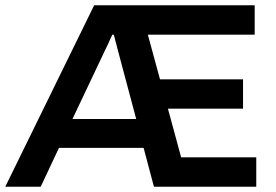

<svg xmlns="http://www.w3.org/2000/svg" viewBox="-25 -706 1044 726"><path d="M-5 0 331 -686H938V-575H534L580 -406H894V-295H610L660 -111H944V0H557L518 -147H198L129 0ZM249 -256H490L418 -526Q417 -532 415 -538Q413 -544 411.5 -550.5Q410 -557 408.5 -563Q407 -569 405 -575H400Q397 -569 394 -563Q391 -557 388.5 -550.5Q386 -544 383 -538Q380 -532 377 -526Z"/></svg>

Font: Archivo SemiBold
Style: Regular
Weight: 600
Designer: Hector Gatti
Foundry: Omnibus-Type
Version: Version 2.001